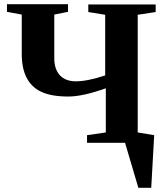

<svg xmlns="http://www.w3.org/2000/svg" viewBox="-20 -676 773 909"><path d="M710 -36 696 213H635L572 0H392V-36L481 -49V-258Q372 -219 303 -219Q222 -219 174 -242Q128 -264 105 -310Q83 -354 83 -421V-607L13 -620V-656H302V-620L237 -607V-400Q237 -348 264 -319Q291 -291 339 -291Q394 -291 478 -319V-606L398 -619V-655H717V-619L632 -606V-49Z"/></svg>

Font: Libra Serif Modern
Style: Bold
Weight: 700
Designer: Stefan Peev, Context Ltd
Foundry: Ascender Corporation
Version: Version 1.000